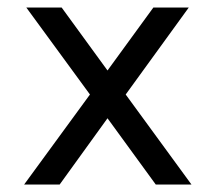

<svg xmlns="http://www.w3.org/2000/svg" viewBox="-20 -494 577 514"><path d="M139.7 0 267.8 -177.4 397 0H492.6L316.5 -241L485.4 -473.9H390.6L267.8 -305.3L145 -473.9H50.4L220.8 -241L44.6 0Z"/></svg>

Font: Arad-VF Thin Dots1
Style: Regular
Weight: 100
Designer: Mohammad Darvishi
Version: Version 1.000;August 30, 2024;FontCreator 15.0.0.2992 64-bit